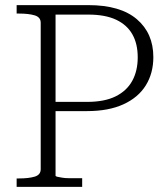

<svg xmlns="http://www.w3.org/2000/svg" viewBox="-20 -730 654 750"><path d="M197 -44V-673H325Q391 -673 433.5 -653Q476 -633 497 -596Q518 -559 518 -506Q518 -453 496.5 -414Q475 -375 431.5 -353.5Q388 -332 320 -332H173V-296H320Q404 -296 462 -322.5Q520 -349 549.5 -396.5Q579 -444 579 -507Q579 -600 514.5 -655Q450 -710 325 -710H45V-677H55Q92 -677 115.5 -670Q139 -663 139 -641V-69Q139 -47 115.5 -40Q92 -33 55 -33H45V0H301V-34H274Q261 -34 247.5 -34Q234 -34 222.5 -36Q211 -38 204 -39.5Q197 -41 197 -44Z"/></svg>

Font: Roboto Serif 36pt ExtraLight
Style: Regular
Weight: 250
Designer: Greg Gazdowicz
Foundry: Commercial Type
Version: Version 1.008